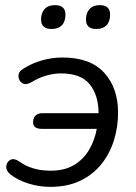

<svg xmlns="http://www.w3.org/2000/svg" viewBox="-20 -719 530 748"><path d="M175 9Q133 9 91 -4Q49 -17 20 -40Q3 -54 4.5 -71Q6 -88 20 -96Q34 -104 55 -90Q104 -54 177 -54Q232 -54 269 -76.5Q306 -99 327.5 -136Q349 -173 357 -217H143Q107 -217 109 -245Q111 -278 146 -278H364Q364 -347 330 -390Q296 -433 217 -433Q190 -433 160 -424.5Q130 -416 103 -399Q80 -386 66 -395.5Q52 -405 52 -423Q52 -441 72 -452Q105 -473 144.5 -484Q184 -495 223 -495Q332 -495 386 -435.5Q440 -376 440 -280Q440 -226 424.5 -174.5Q409 -123 376.5 -81.5Q344 -40 294 -15.5Q244 9 175 9ZM355 -606Q315 -606 315 -643Q315 -669 329 -684Q343 -699 369 -699Q409 -699 409 -662Q409 -635 395 -620.5Q381 -606 355 -606ZM181 -606Q140 -606 140 -643Q140 -669 154 -684Q168 -699 194 -699Q235 -699 235 -662Q235 -635 221 -620.5Q207 -606 181 -606Z"/></svg>

Font: Nunito
Style: Italic
Weight: 400
Italic angle: -9°
Designer: Vernon Adams
Foundry: Vernon Adams
Version: Version 3.601; ttfautohint (v1.8.2.53-6de2)